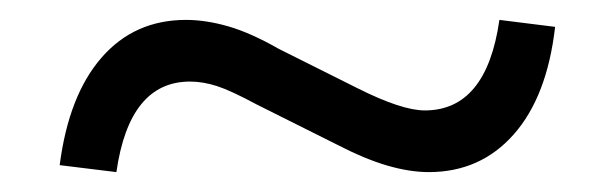

<svg xmlns="http://www.w3.org/2000/svg" viewBox="-20 -474 618 193"><path d="M97 -301 40 -308Q49 -378 82 -416Q115 -454 167 -454Q187 -454 209.5 -447.5Q232 -441 260 -425L340 -385Q384 -363 407 -363Q469 -363 482 -454L538 -447Q530 -377 496.5 -339Q463 -301 411 -301Q392 -301 369.5 -307.5Q347 -314 318 -329L238 -369Q212 -383 198 -387.5Q184 -392 171 -392Q110 -392 97 -301Z"/></svg>

Font: Red Hat Display VF
Style: Regular
Weight: 300
Designer: Pentagram, MCKL
Foundry: Pentagram, MCKL
Version: Version 1.023